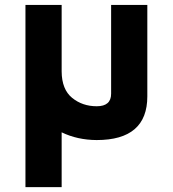

<svg xmlns="http://www.w3.org/2000/svg" viewBox="-20 -557 699 777"><path d="M371.1 9.8Q293 9.3 229.5 -21.5V200.2H83V-537.1H229.5V-267.6Q230 -195.3 271.7 -161.1Q313.5 -127 371.6 -127Q429.7 -127 429.7 -177.7V-537.1H576.2V-167Q576.2 9.8 371.1 9.8Z"/></svg>

Font: New Shape
Style: Bold
Weight: 700
Designer: Wojciech Kalinowski "wmk69" (wmk69@o2.pl)
Foundry: Wojciech Kalinowski "wmk69" (wmk69@o2.pl)
Version: Version 2.1.1; 2021-05-14